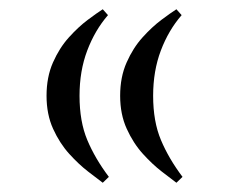

<svg xmlns="http://www.w3.org/2000/svg" viewBox="-20 -395 495 415"><path d="M215.3 -12.7 202.1 0Q190.4 -8.8 170.4 -24.2Q150.4 -39.6 129.6 -62.5Q108.9 -85.4 94.7 -116.7Q80.6 -147.9 80.6 -188Q80.6 -228.5 94.5 -260Q108.4 -291.5 128.9 -314.2Q149.4 -336.9 169.7 -352.1Q189.9 -367.2 202.1 -375L213.4 -362.3Q185.1 -329.6 168.5 -285.6Q151.9 -241.7 151.9 -188Q151.9 -132.3 168.7 -92.3Q185.5 -52.2 215.3 -12.7ZM374.5 -12.7 361.3 0Q349.6 -8.8 329.6 -24.2Q309.6 -39.6 288.8 -62.5Q268.1 -85.4 253.9 -116.7Q239.7 -147.9 239.7 -188Q239.7 -228.5 253.7 -260Q267.6 -291.5 288.1 -314.2Q308.6 -336.9 328.9 -352.1Q349.1 -367.2 361.3 -375L372.6 -362.3Q344.2 -329.6 327.6 -285.6Q311 -241.7 311 -188Q311 -132.3 327.9 -92.3Q344.7 -52.2 374.5 -12.7Z"/></svg>

Font: Harmattan
Style: Regular
Weight: 400
Designer: George W. Nuss III and SIL International
Foundry: SIL International
Version: Version 4.000